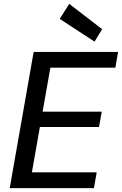

<svg xmlns="http://www.w3.org/2000/svg" viewBox="-20 -967 627 987"><path d="M30 0 153 -700H587L573 -619H239L199 -393H503L489 -314H185L144 -81H477L463 0ZM466 -753 287 -870 336 -947 505 -817Z"/></svg>

Font: DM Sans 11pt Medium
Style: Italic
Weight: 500
Italic angle: -10°
Version: Version 4.004;gftools[0.9.30]